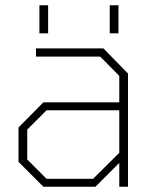

<svg xmlns="http://www.w3.org/2000/svg" viewBox="-20 -706 592 726"><path d="M129 -580V-686H162V-580ZM395 -580V-686H428V-580ZM144 0 50 -94V-224L144 -319H431V-419L359 -492H116V-523H371L464 -428V0H431V-90L341 0ZM156 -30H332L431 -128V-289H156L83 -216V-103Z"/></svg>

Font: Tomorrow ExtraLight
Style: Regular
Weight: 275
Designer: Tony de Marco, Monica Rizzolli
Foundry: Just in Type
Version: Version 2.002